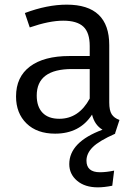

<svg xmlns="http://www.w3.org/2000/svg" viewBox="-20 -563 588 826"><path d="M476 12Q406 43 379 70Q352 97 352 128Q352 178 410 178Q437 178 471 171L463 236Q428 243 401 243Q345 243 311.5 214.5Q278 186 278 143Q278 48 421 -5Q387 -25 376 -70Q323 12 217 12Q139 12 94 -32Q49 -76 49 -148Q49 -232 109 -277Q169 -322 279 -322H366V-365Q366 -423 338.5 -448.5Q311 -474 252 -474Q192 -474 108 -445L87 -507Q183 -543 267 -543Q450 -543 450 -369V-122Q450 -88 460.5 -71.5Q471 -55 494 -47L475 11ZM235 -52Q319 -52 366 -139V-266H290Q138 -266 138 -152Q138 -104 163 -78Q188 -52 235 -52Z"/></svg>

Font: Sedus Text
Style: Regular
Weight: 400
Designer: TypeMates
Foundry: TypeMates, Runge Thomsen GbR
Version: Version 4.202;PS 004.202;hotconv 1.0.88;makeotf.lib2.5.64775